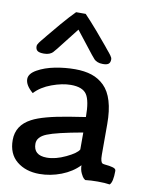

<svg xmlns="http://www.w3.org/2000/svg" viewBox="-91 -883 747 962"><g transform="rotate(10 282.5 -402.0)"><path d="M217.3 -816.9H266.1Q293.9 -788.1 334 -741.7Q374 -695.3 389.2 -676.3Q395 -668.9 402.6 -659.7Q410.2 -650.4 414.6 -645.3Q418.9 -640.1 423.3 -634Q427.7 -627.9 429.7 -623.3Q431.6 -618.7 431.6 -614.3Q431.6 -598.6 423.3 -591.6Q415 -584.5 394 -584.5Q377.9 -584.5 366.7 -589.1Q355.5 -593.8 349.9 -599.6Q344.2 -605.5 332.5 -620.1L244.1 -732.9L155.8 -620.1Q144 -605.5 138.4 -599.6Q132.8 -593.8 121.6 -589.1Q110.4 -584.5 94.2 -584.5Q70.8 -584.5 61.3 -591.6Q51.8 -598.6 51.8 -614.3Q51.8 -618.7 53.7 -623.3Q55.7 -627.9 60.1 -634Q64.5 -640.1 68.8 -645.3Q73.2 -650.4 80.8 -659.7Q88.4 -668.9 94.2 -676.3Q110.4 -696.8 149.7 -742.7Q189 -788.6 217.3 -816.9ZM377 -66.4Q341.3 -28.8 286.9 -7.8Q232.4 13.2 176.3 13.2Q106.4 13.2 61 -23.9Q15.6 -61 15.6 -131.3Q15.6 -206.5 88.4 -244.6Q143.1 -273.9 275.9 -295.4Q300.8 -299.8 356.9 -308.1Q356.9 -391.1 335.9 -422.4Q314.9 -453.6 255.4 -453.6Q211.9 -453.6 158.7 -434.1Q105.5 -414.6 73.7 -379.9Q34.2 -413.1 34.2 -444.8Q34.2 -472.2 71.8 -493.4Q109.4 -514.6 160.4 -524.7Q211.4 -534.7 262.7 -534.7Q311 -534.7 347.4 -522.7Q383.8 -510.7 411.6 -483.4Q439.5 -456.1 453.9 -408.2Q468.3 -360.4 468.3 -292V-135.7Q468.3 -115.7 471.4 -105.7Q474.6 -95.7 478.5 -93.5Q482.4 -91.3 491.2 -90.3Q506.3 -88.9 513.7 -87.6Q521 -86.4 530.8 -84Q540.5 -81.5 544.7 -77.6Q548.8 -73.7 548.8 -67.9Q548.8 -10.3 532.7 3.9Q509.3 0 471.7 0Q437.5 0 408.2 3.4Q404.8 1 399.7 -3.4Q394.5 -7.8 385.7 -25.9Q377 -43.9 377 -66.4ZM198.7 -73.7Q243.2 -73.7 294.9 -98.4Q346.7 -123 357.4 -143.1V-229.5Q224.1 -205.6 177.5 -186.5Q130.9 -167.5 130.9 -132.8Q130.9 -73.7 198.7 -73.7Z"/></g></svg>

Font: Coustard
Style: Regular
Weight: 400
Foundry: vernon adams
Version: Version 1.000